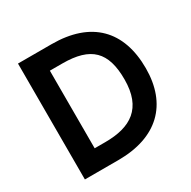

<svg xmlns="http://www.w3.org/2000/svg" viewBox="-155 -840 985 990"><g transform="rotate(-30 338.0 -345.0)"><path d="M75 0H274C506 0 634 -125 634 -340C634 -563 510 -690 275 -690H75ZM199 -114V-576H273C443 -576 510 -508 510 -345C510 -173 414 -114 262 -114Z"/></g></svg>

Font: FREAK Grotesk
Style: Bold
Weight: 700
Designer: La Scuola Open Source
Foundry: La Scuola Open Source
Version: Version 1.000;PS 1.0;hotconv 1.0.72;makeotf.lib2.5.5900